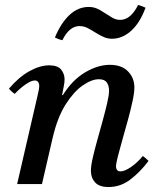

<svg xmlns="http://www.w3.org/2000/svg" viewBox="-20 -741 635 773"><path d="M191 -182 149 0H49L131 -355Q138 -384 138 -393Q138 -417 120 -417Q106 -417 83.5 -401.5Q61 -386 39 -363Q32 -368 26.5 -373Q21 -378 16 -384Q56 -431 98.5 -454.5Q141 -478 178 -478Q212 -478 226 -461Q240 -444 240 -421Q240 -409 236.5 -392.5Q233 -376 230 -358H233Q271 -419 322.5 -449.5Q374 -480 422 -480Q470 -480 495.5 -453.5Q521 -427 521 -389Q521 -368 513.5 -333Q506 -298 495 -258Q484 -218 473 -179.5Q462 -141 454.5 -111.5Q447 -82 447 -70Q447 -63 451 -57Q455 -51 465 -51Q482 -51 508 -69Q534 -87 555 -113Q568 -104 578 -93Q544 -48 504.5 -18Q465 12 417 12Q380 12 363 -6.5Q346 -25 346 -53Q346 -73 353.5 -106Q361 -139 372 -178Q383 -217 393.5 -255.5Q404 -294 411.5 -326Q419 -358 419 -376Q419 -396 410 -409Q401 -422 378 -422Q349 -422 313 -397Q277 -372 244.5 -321Q212 -270 193 -190ZM536 -721Q544 -719 551.5 -716Q559 -713 566 -710Q543 -648 507.5 -616.5Q472 -585 431 -585Q415 -585 401 -590.5Q387 -596 369 -607Q347 -621 332 -628.5Q317 -636 300 -636Q259 -636 231 -579Q217 -582 201 -590Q225 -648 259.5 -680.5Q294 -713 337 -713Q354 -713 368 -707.5Q382 -702 398 -691Q416 -680 431 -670.5Q446 -661 464 -661Q506 -661 536 -721Z"/></svg>

Font: Tiro Devanagari Hindi
Style: Italic
Weight: 400
Italic angle: -11°
Designer: Devanagari: John Hudson & Fiona Ross, assisted by Paul Hanslow. Latin: John Hudson with Paul Hanslow, assisted by Kaja S
Foundry: Tiro Typeworks Ltd.
Version: Version 1.52